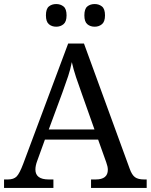

<svg xmlns="http://www.w3.org/2000/svg" viewBox="-20 -929 745 949"><path d="M0 0V-42H19Q48 -42 62.5 -57Q77 -72 95 -120L317 -714H395L621 -95Q632 -64 647.5 -53Q663 -42 692 -42H705V0H430V-42H453Q513 -42 513 -90Q513 -98 511 -107Q509 -116 505 -127L465 -239H202L164 -134Q155 -110 155 -91Q155 -42 221 -42H244V0ZM221 -289H447L385 -464Q369 -508 356 -547Q343 -586 335 -622Q328 -586 317 -553Q306 -520 289 -473ZM448 -797Q426 -797 411.5 -809.5Q397 -822 397 -853Q397 -885 411.5 -897Q426 -909 448 -909Q469 -909 484 -897Q499 -885 499 -853Q499 -822 484 -809.5Q469 -797 448 -797ZM258 -797Q236 -797 221.5 -809.5Q207 -822 207 -853Q207 -885 221.5 -897Q236 -909 258 -909Q279 -909 294 -897Q309 -885 309 -853Q309 -822 294 -809.5Q279 -797 258 -797Z"/></svg>

Font: Noto Serif Makasar
Style: Regular
Weight: 400
Designer: Sérgio Martins
Version: Version 1.001; ttfautohint (v1.8.4.7-5d5b)